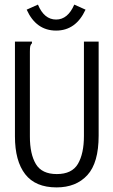

<svg xmlns="http://www.w3.org/2000/svg" viewBox="-20 -804 490 835"><path d="M226 11Q134 11 89.5 -46.5Q45 -104 45 -211V-623H119V-616Q113 -610 111.5 -603Q110 -596 110 -579V-210Q110 -134 136 -90.5Q162 -47 227 -47Q293 -47 319 -91.5Q345 -136 345 -213V-623H409V-214Q409 -96 360 -42.5Q311 11 226 11ZM303 -784 352 -762Q310 -671 224 -671Q137 -671 96 -762L145 -784Q172 -719 224 -719Q275 -719 303 -784Z"/></svg>

Font: Inconsolata SemiCondensed
Style: Regular
Weight: 400
Width: 4
Monospace: yes
Designer: Raph Levien, Cyreal, Brenton Simpson
Foundry: Raph Levien, Cyreal, Google
Version: Version 3.001; ttfautohint (v1.8.2.53-6de2)